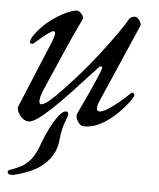

<svg xmlns="http://www.w3.org/2000/svg" viewBox="-49 -460 600 723"><g transform="rotate(5 251.5 -99.0)"><path d="M22 220Q17 220 11.5 218Q6 216 6 210Q6 206 8.5 204Q11 202 15 201Q36 194 55.5 183.5Q75 173 92 152Q109 131 122 92Q128 76 137.5 54.5Q147 33 159 12Q171 -9 183 -22.5Q195 -36 205 -36Q214 -36 214 -27Q214 -18 204 6Q194 30 190 71Q188 97 178.5 117.5Q169 138 155 153.5Q141 169 125 180Q108 192 85.5 201Q63 210 45 215Q27 220 22 220ZM67 14Q56 14 44.5 4.5Q33 -5 27 -18Q21 -31 24 -39L129 -292Q136 -309 138 -321Q140 -333 132 -333Q127 -333 115.5 -325Q104 -317 89.5 -305Q75 -293 60 -280Q58 -278 52.5 -279Q47 -280 47 -283Q47 -287 49 -294.5Q51 -302 59 -313Q84 -347 114.5 -370Q145 -393 172.5 -405.5Q200 -418 214 -418Q219 -418 225.5 -412.5Q232 -407 236 -399.5Q240 -392 236 -385Q203 -317 173 -247Q143 -177 113 -109Q104 -89 102 -72Q100 -55 110 -55Q120 -55 140 -72Q160 -89 185.5 -116Q211 -143 239 -174Q277 -217 312.5 -263Q348 -309 374 -346Q400 -383 408 -398Q413 -408 420 -411Q427 -414 433 -414Q439 -414 445 -408Q451 -402 454.5 -394Q458 -386 455 -380L327 -86Q319 -67 320 -57Q321 -47 330 -47Q343 -47 364 -61Q385 -75 407 -93.5Q429 -112 444 -127Q445 -128 447 -128Q450 -128 453 -125.5Q456 -123 456 -119Q456 -117 455 -115Q454 -113 452.5 -110Q451 -107 448.5 -103Q446 -99 442.5 -94.5Q439 -90 434 -84Q415 -60 390 -37.5Q365 -15 336.5 -0.5Q308 14 276 14Q263 14 252.5 -3Q242 -20 248 -33Q262 -63 278 -97Q294 -131 306.5 -160Q319 -189 324 -203Q329 -215 323 -216Q317 -217 312 -211Q260 -154 220 -111.5Q180 -69 150.5 -41.5Q121 -14 100.5 0Q80 14 67 14Z"/></g></svg>

Font: EB Garamond
Style: Italic
Weight: 400
Italic angle: -17.2°
Designer: Georg Duffner and Octavio Pardo
Foundry: Georg Duffner
Version: Version 1.001